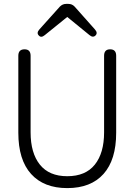

<svg xmlns="http://www.w3.org/2000/svg" viewBox="-20 -953 691 985"><path d="M325 12Q205 12 139.5 -60.5Q74 -133 74 -272V-667Q74 -700 106 -700Q137 -700 137 -667V-274Q137 -168 184.5 -108.5Q232 -49 325 -49Q419 -49 466.5 -108.5Q514 -168 514 -274V-667Q514 -700 545 -700Q576 -700 576 -667V-272Q576 -133 511 -60.5Q446 12 325 12ZM287 -919Q301 -933 319 -933H331Q350 -933 363 -919L467 -802Q483 -784 470 -771Q457 -758 439 -773L325 -866L210 -773Q191 -757 179 -771Q166 -784 182 -802Z"/></svg>

Font: Shin Retro Maru Gothic Regular
Style: Regular
Weight: 400
Designer: Iose
Foundry: Typographish
Version: Version 1.002